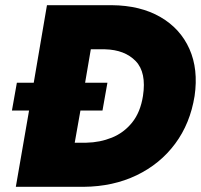

<svg xmlns="http://www.w3.org/2000/svg" viewBox="-20 -720 774 740"><path d="M26 -294 45 -401H110L161 -700H289H411Q521 -699 598 -654.5Q675 -610 710 -531.5Q745 -453 730 -350Q713 -244 655 -166Q597 -88 506.5 -44.5Q416 -1 303 0H41L92 -294ZM375 -294H290L268 -170H313Q365 -171 411 -189.5Q457 -208 489 -247.5Q521 -287 531 -350Q545 -441 503 -484.5Q461 -528 385 -530H330L308 -401H394Z"/></svg>

Font: Jost* Heavy
Style: Italic
Weight: 800
Italic angle: -10°
Version: Version 3.7